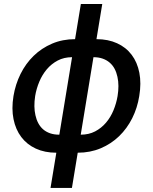

<svg xmlns="http://www.w3.org/2000/svg" viewBox="-20 -747 758 953"><path d="M46.9 -270.2Q56.5 -328.5 82 -380Q107.6 -431.5 147 -469.8Q186.4 -508.2 238.5 -530.4Q290.5 -552.6 352.6 -552.6L381.4 -727.3H487.6L458.8 -552.6H459.2Q516.7 -552.6 561.1 -532.3Q605.5 -512.1 633.5 -475Q661.6 -437.9 671.7 -385.8Q681.8 -333.8 671.2 -270.2Q661.9 -211.6 636.4 -160.5Q610.8 -109.4 571.4 -71.2Q532 -33 479.9 -11Q427.9 11 365.8 11L337 185.7H230.8L259.6 11H259.2Q202.1 11 157.8 -9.4Q113.6 -29.8 85.6 -66.9Q57.5 -104 47.1 -155.7Q36.6 -207.4 46.9 -270.2ZM380.7 -78.5Q420.8 -78.5 452.1 -94.8Q483.3 -111.2 506.2 -138.1Q529.1 -165.1 543.3 -199.6Q557.5 -234 563.6 -270.2Q567.8 -296.2 567.8 -319.8Q567.8 -343.4 562.9 -365.8Q558.2 -387.8 548.7 -405.7Q539.1 -423.7 524.1 -436.4Q509.2 -449.2 489.3 -456.1Q469.5 -463.1 443.9 -463.1ZM155.9 -175.1Q160.5 -153.4 170.1 -135.5Q179.7 -117.5 194.2 -104.9Q208.8 -92.3 228.7 -85.4Q248.6 -78.5 274.1 -78.5H274.5L337.7 -463.1Q297.9 -463.1 266.5 -446.6Q235.1 -430 212.2 -402.9Q189.3 -375.7 174.9 -341.1Q160.5 -306.5 154.5 -270.2Q146.3 -216.6 155.9 -175.1Z"/></svg>

Font: Inter P Medium
Style: Italic
Weight: 500
Italic angle: 9.39999°
Designer: Rasmus Andersson
Foundry: rsms
Version: Version 3.018;git-588b23468